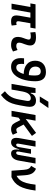

<svg xmlns="http://www.w3.org/2000/svg" viewBox="1519 -2354 1064 4142"><g transform="rotate(90 2051.0 -283.0)"><path d="M435.1 9.8Q358.4 9.8 330.6 -31.7Q312.5 -58.6 312.5 -105Q312.5 -130.4 317.9 -161.6L361.3 -406.7H251L179.2 0H58.6L130.4 -406.7H53.2L72.8 -517.6H596.2L577.1 -406.7H481.9L440.4 -168.5Q438 -153.8 438 -142.6Q438 -127.4 442.4 -118.7Q449.7 -102.5 475.6 -102.5Q484.4 -102.5 494.6 -104.5Q504.9 -106.4 518.6 -109.4L531.2 -2.9Q505.9 4.4 485.8 7.1Q465.8 9.8 435.1 9.8Z M1057.6 -129.4 1091.3 -31.2Q1061.5 -14.2 1028.3 -2.2Q995.1 9.8 952.1 9.8Q776.4 9.8 776.4 -136.7Q776.4 -145 776.9 -153.3Q780.3 -206.5 800.3 -255.9Q820.3 -305.2 831.1 -349.1Q834 -361.3 834 -371.1Q834 -415.5 770.5 -415.5Q724.1 -415.5 681.2 -404.3L670.9 -513.7Q699.7 -522 728.5 -524.7Q757.3 -527.3 786.1 -527.3Q960.9 -527.3 960.9 -402.8Q960.9 -377 953.1 -345.2Q945.3 -312 933.6 -283.7Q921.9 -254.9 912.4 -226.8Q902.8 -198.7 900.4 -166.5Q896 -102.5 971.2 -102.5Q995.6 -102.5 1013.9 -108.6Q1032.2 -114.7 1057.6 -129.4Z M1417.5 9.8Q1330.6 9.8 1282.2 -44.7Q1233.9 -99.1 1233.9 -196.3Q1233.9 -214.4 1235.1 -232.7Q1236.3 -251 1237.8 -270H1360.4Q1359.4 -254.4 1358.6 -238Q1357.9 -221.7 1357.9 -206.1Q1357.9 -152.3 1377.2 -127.4Q1396.5 -102.5 1437 -102.5Q1487.3 -102.5 1521.7 -147.9Q1556.2 -193.4 1576.2 -261.7Q1441.4 -265.6 1365.7 -330.6Q1290 -395.5 1290 -508.8Q1290 -619.1 1355 -680.7Q1419.9 -742.2 1535.6 -742.2Q1732.9 -742.2 1732.9 -511.7Q1732.9 -437.5 1721.4 -362.8Q1710 -288.1 1686.3 -221.2Q1662.6 -154.3 1625.2 -102.3Q1587.9 -50.3 1536.1 -20.3Q1484.4 9.8 1417.5 9.8ZM1600.1 -373.5Q1604.5 -406.7 1606.7 -440.2Q1608.9 -473.6 1608.9 -505.9Q1608.9 -570.8 1587.2 -600.3Q1565.4 -629.9 1520 -629.9Q1471.7 -629.9 1444.1 -599.1Q1416.5 -568.4 1416.5 -513.7Q1416.5 -447.3 1463.1 -410.4Q1509.8 -373.5 1593.3 -373.5Z M1789.6 0 1880.9 -517.6H1984.9L1981.9 -414.1H1994.1Q2010.3 -468.3 2050.5 -497.8Q2090.8 -527.3 2149.9 -527.3Q2231 -527.3 2263.7 -476.1Q2284.7 -442.9 2284.7 -389.6Q2284.7 -360.4 2278.3 -325.2L2251.5 -174.3Q2234.9 -81.5 2210.7 -11.5Q2186.5 58.6 2143.6 116.2Q2100.6 173.8 2027.8 229L1948.7 143.1Q2009.3 96.2 2043.9 49.6Q2078.6 2.9 2097.4 -50.8Q2116.2 -104.5 2128.4 -173.3L2155.3 -325.2Q2158.2 -341.3 2158.2 -354.5Q2158.2 -415 2098.1 -415Q2050.8 -415 2012.5 -376.2Q1974.1 -337.4 1954.1 -237.8L1912.1 0ZM2061 -609.4 2174.8 -794.9H2310.1L2180.7 -609.4Z M2370.6 0 2461.9 -517.6H2583L2545.9 -306.2L2846.7 -529.3L2912.1 -439.9L2667 -260.7L2730 -140.6Q2750 -102.5 2777.8 -102.5Q2809.1 -102.5 2844.2 -123.5L2887.2 -28.3Q2854.5 -7.8 2825.9 1Q2797.4 9.8 2763.7 9.8Q2718.8 9.8 2685.5 -9.8Q2652.3 -29.3 2627.9 -77.6L2570.8 -189.9L2518.6 -151.9L2491.7 0Z M3290.5 9.8Q3237.8 9.8 3217.3 -32.2Q3203.6 -60.1 3203.6 -110.8Q3203.6 -136.2 3207 -167H3199.2Q3176.8 -74.2 3140.9 -32.2Q3105 9.8 3051.3 9.8Q2991.7 9.8 2968.3 -33.7Q2953.6 -61 2953.6 -102.5Q2953.6 -127 2958.5 -156.2L3022 -517.6H3143.6L3080.1 -156.2Q3078.1 -144.5 3078.1 -134.8Q3078.1 -100.1 3106.4 -100.1Q3123.5 -100.1 3135.5 -113.3Q3147.5 -126.5 3152.8 -158.2L3161.1 -167H3154.3L3199.2 -419.9H3296.9L3252.4 -167H3245.6L3251 -158.2Q3248 -143.6 3248 -132.8Q3248 -120.1 3252 -113.3Q3258.3 -100.1 3277.8 -100.1Q3313.5 -100.1 3323.2 -156.2L3386.7 -517.6H3508.3L3444.8 -156.2Q3431.2 -76.7 3391.1 -33.4Q3351.1 9.8 3290.5 9.8Z M3663.1 0 3643.6 -264.2Q3638.7 -335.4 3616.7 -372.1Q3594.7 -408.7 3557.1 -420.9L3620.1 -527.3Q3682.1 -503.9 3717.3 -450.2Q3752.4 -396.5 3760.3 -291.5L3773.4 -108.9Q3832 -139.6 3869.1 -190.7Q3906.2 -241.7 3928.2 -321.3Q3950.2 -400.9 3963.4 -517.6H4090.8Q4075.7 -402.3 4052.7 -317.4Q4029.8 -232.4 3996.1 -171.6Q3962.4 -110.8 3914.6 -69.1Q3866.7 -27.3 3801.3 2Z"/></g></svg>

Font: CaskaydiaCove NFP SemiBold
Style: Italic
Weight: 600
Italic angle: -10°
Designer: Aaron Bell
Foundry: Saja Typeworks
Version: Version 2111.001; VTT 6.35;Nerd Fonts 3.1.1